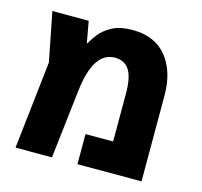

<svg xmlns="http://www.w3.org/2000/svg" viewBox="-91 -700 843 800"><g transform="rotate(15 330.5 -300.0)"><path d="M387.2 -599.6Q483.4 -599.6 534.2 -536.6Q585 -473.6 585 -370.1V0H308.6V-129.9H427.7V-335.9Q427.7 -406.2 407.5 -437.7Q387.2 -469.2 345.2 -469.2Q252.4 -469.2 232.9 -295.4L198.7 0H41.5L84 -378.4L42.5 -589.4H199.2L215.8 -498H219.2Q227.5 -514.6 245.8 -538.6Q264.2 -562.5 298.1 -581.1Q332 -599.6 387.2 -599.6Z"/></g></svg>

Font: Lunasima
Style: Bold
Weight: 700
Designer: The DocRepair Project, Monotype Design Team
Foundry: Google
Version: Version 2.009